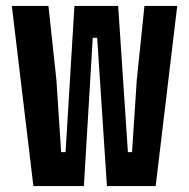

<svg xmlns="http://www.w3.org/2000/svg" viewBox="-20 -630 640 650"><path d="M93 0 20 -610H144L171 -359L187 -115H202L232 -610H380L413 -115H427L443 -359L469 -610H580L507 0H342L309 -502H294L264 0Z"/></svg>

Font: Martian Mono Condensed SemiBold
Style: Regular
Weight: 600
Width: 3
Designer: Roman Shamin
Foundry: Evil Martians
Version: Version 1.000